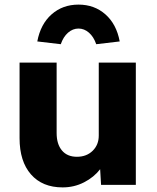

<svg xmlns="http://www.w3.org/2000/svg" viewBox="-20 -803 682 834"><path d="M252 11Q164 11 114.5 -45.5Q65 -102 65 -203V-531H226V-225Q226 -177 249 -149.5Q272 -122 314 -122Q356 -122 382.5 -148Q409 -174 409 -214V-531H570V0H419L415 -68Q388 -33 345 -11Q302 11 252 11ZM244 -611 142 -623Q156 -698 204 -740.5Q252 -783 321 -783Q390 -783 438 -740.5Q486 -698 500 -623L398 -611Q387 -643 366.5 -661Q346 -679 321 -679Q296 -679 275.5 -661Q255 -643 244 -611Z"/></svg>

Font: Lexend Deca
Style: Bold
Weight: 700
Designer: Bonnie Shaver-Troup, Thomas Jockin
Foundry: Lexend
Version: Version 1.008; ttfautohint (v1.8.4.7-5d5b)